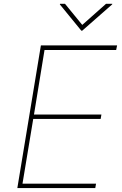

<svg xmlns="http://www.w3.org/2000/svg" viewBox="-20 -959 624 979"><path d="M68.4 0 188.5 -727.5H577.1L572.3 -704.1H207L153.3 -375H497.1L493.2 -352.5H149.4L94.7 -22.5H469.7L465.8 0ZM311.5 -939.5 399.4 -832 520.5 -939.5H552.7L551.8 -936.5L399.4 -802.7H394.5L285.2 -936.5L286.1 -939.5Z"/></svg>

Font: Inter Tight Thin
Style: Italic
Weight: 250
Italic angle: -9.39999°
Designer: Rasmus Andersson
Foundry: rsms
Version: Version 3.004